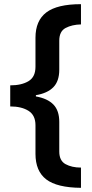

<svg xmlns="http://www.w3.org/2000/svg" viewBox="-20 -738 440 920"><path d="M368 162Q253 161 201.5 121.5Q150 82 150 -1V-138Q150 -186 116.5 -207Q83 -228 29 -228V-329Q83 -329 116.5 -349Q150 -369 150 -418V-557Q150 -639 202 -678.5Q254 -718 368 -718V-621Q325 -620 294.5 -604Q264 -588 264 -543V-404Q264 -349 235.5 -320Q207 -291 152 -282V-276Q208 -266 236 -237Q264 -208 264 -154V-12Q264 32 294 48.5Q324 65 368 65Z"/></svg>

Font: Noto Sans Lao Looped SemiBold
Style: Regular
Weight: 600
Designer: Mark Frömberg, Ben Mitchell
Foundry: The Fontpad Ltd
Version: Version 1.002; ttfautohint (v1.8.4.7-5d5b)